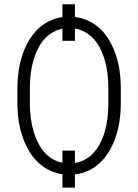

<svg xmlns="http://www.w3.org/2000/svg" viewBox="-20 -798 640 888"><path d="M326.7 -609.4H268.6V-778.3H326.7ZM326.7 69.8H268.6V-101.6H326.7ZM538.6 -308.1Q538.1 -272 532.2 -234.1Q526.4 -196.3 513.9 -160.9Q501.5 -125.5 482.4 -94.5Q463.4 -63.5 437.3 -40.3Q411.1 -17.1 377 -3.7Q342.8 9.8 300.3 9.8Q258.3 9.8 224.1 -3.7Q189.9 -17.1 163.3 -40.3Q136.7 -63.5 117.4 -94.7Q98.1 -126 85.7 -161.4Q73.2 -196.8 67.1 -234.4Q61 -272 60.5 -308.1V-401.9Q61 -438 67.1 -475.8Q73.2 -513.7 85.4 -549.1Q97.7 -584.5 116.9 -615.7Q136.2 -647 162.6 -670.4Q189 -693.8 222.9 -707.3Q256.8 -720.7 299.3 -720.7Q341.8 -720.7 376 -707.3Q410.2 -693.8 436.8 -670.7Q463.4 -647.5 482.4 -616.2Q501.5 -585 513.9 -549.6Q526.4 -514.2 532.2 -476.3Q538.1 -438.5 538.6 -401.9ZM481 -402.8Q480.5 -431.2 476.6 -461.9Q472.7 -492.7 463.9 -522Q455.1 -551.3 441.2 -577.9Q427.2 -604.5 407.2 -624.5Q387.2 -644.5 360.4 -656.2Q333.5 -668 299.3 -668Q265.1 -668 238.5 -656Q211.9 -644 191.9 -624Q171.9 -604 158 -577.4Q144 -550.8 135.3 -521.5Q126.5 -492.2 122.6 -461.4Q118.7 -430.7 118.2 -402.8V-308.1Q118.7 -279.8 122.8 -249.3Q127 -218.8 135.7 -189.2Q144.5 -159.7 158.4 -133.1Q172.4 -106.4 192.4 -86.4Q212.4 -66.4 239.3 -54.4Q266.1 -42.5 300.3 -42.5Q335 -42.5 361.6 -54.4Q388.2 -66.4 408.2 -86.4Q428.2 -106.4 442.1 -133.1Q456.1 -159.7 464.6 -189.2Q473.1 -218.8 476.8 -249.3Q480.5 -279.8 481 -308.1Z"/></svg>

Font: Roboto Mono Light
Style: Regular
Weight: 300
Designer: Google
Version: Version 2.000985; 2015; ttfautohint (v1.3)